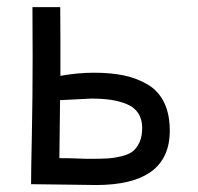

<svg xmlns="http://www.w3.org/2000/svg" viewBox="-20 -518 558 540"><path d="M236.3 -240.7Q236.3 -240.7 148.9 -236.3Q148.4 -195.3 147 -73.2Q175.3 -73.2 196.5 -72.3Q217.8 -71.3 233.9 -71.3Q264.2 -71.3 283.4 -72.5Q302.7 -73.7 323 -78.9Q343.3 -84 354.2 -93Q365.2 -102.1 372.6 -118.4Q379.9 -134.8 379.9 -158.2Q379.9 -182.6 368.7 -199.7Q357.4 -216.8 336.2 -225.3Q314.9 -233.9 291.3 -237.3Q267.6 -240.7 236.3 -240.7ZM71.3 -498H149.4Q149.9 -459 149.9 -408.2V-304.7Q198.7 -313.5 244.6 -313.5Q292.5 -313.5 329.1 -305.7Q365.7 -297.9 395.8 -280Q425.8 -262.2 441.7 -229.5Q457.5 -196.8 457.5 -150.4Q457.5 2.4 250 2.4Q228 2.4 162.6 1.2Q97.2 0 67.4 0Q67.4 -33.7 69.6 -138.7Q71.8 -243.7 71.8 -358.9Q71.8 -386.7 71.5 -431.6Q71.3 -476.6 71.3 -498Z"/></svg>

Font: FantasqueSansM Nerd Font
Style: Regular
Weight: 400
Monospace: yes
Designer: Jany Belluz
Version: Version 1.8.0 ; ttfautohint (v1.8.2);Nerd Fonts 3.4.0